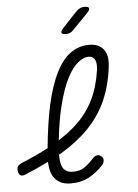

<svg xmlns="http://www.w3.org/2000/svg" viewBox="-96 -997 759 1055"><g transform="rotate(-5 283.0 -470.0)"><path d="M431 -75Q390 -32 348.5 -11Q307 10 252 10Q217 10 193.5 -2.5Q170 -15 156.5 -37Q143 -59 139 -90Q137 -104 136 -119Q76 -89 6 -60Q-10 -54 -19.5 -58.5Q-29 -63 -33 -80Q-36 -97 -30.5 -107.5Q-25 -118 -8 -125Q74 -159 141 -194Q154 -330 175 -427Q200 -538 235.5 -607.5Q271 -677 316.5 -708.5Q362 -740 416 -740Q451 -740 472 -728Q493 -716 503.5 -696.5Q514 -677 516 -653.5Q518 -630 514 -606Q501 -502 464 -421.5Q427 -341 364.5 -277Q302 -213 213 -160Q207 -157 200 -153Q200 -143 201 -135Q202 -107 209.5 -89Q217 -71 231.5 -62Q246 -53 271 -53Q309 -53 334.5 -71.5Q360 -90 385 -118Q397 -130 409 -131.5Q421 -133 432 -123Q443 -113 442 -100Q441 -87 431 -75ZM206 -232Q265 -269 311 -313Q368 -368 402 -438Q436 -508 449 -600Q451 -615 450 -629Q449 -643 444.5 -653Q440 -663 431 -669Q422 -675 408 -675Q382 -675 351 -651Q320 -627 291 -571.5Q262 -516 239 -425Q218 -345 206 -232ZM297 -810Q275 -810 272 -819Q269 -828 286 -846L365 -930Q375 -940 385.5 -945Q396 -950 408 -950Q433 -950 435.5 -940.5Q438 -931 419 -912L337 -828Q329 -819 319 -814.5Q309 -810 297 -810Z"/></g></svg>

Font: Maple Mono ExtraLight
Style: Italic
Weight: 275
Italic angle: -10°
Monospace: yes
Designer: subframe7536
Version: Version 7.000